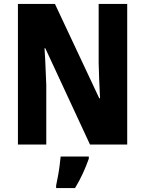

<svg xmlns="http://www.w3.org/2000/svg" viewBox="-20 -734 736 975"><path d="M626 0H437L210 -489H206Q210 -431 211.5 -385.5Q213 -340 215 -303V0H71V-714H259L484 -235H488Q485 -291 483.5 -333.5Q482 -376 481 -415V-714H626ZM431 72Q418 109 400.5 147Q383 185 361 221H265V208Q269 189 274 162.5Q279 136 282.5 109Q286 82 288 61H431Z"/></svg>

Font: Noto Sans Tamil Condensed ExtraBold
Style: Regular
Weight: 800
Width: 3
Designer: Jelle Bosma - Monotype Design Team
Foundry: Monotype Imaging Inc.
Version: Version 2.004; ttfautohint (v1.8.4.7-5d5b)